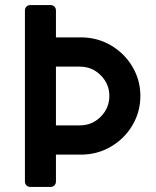

<svg xmlns="http://www.w3.org/2000/svg" viewBox="-20 -735 613 755"><path d="M78 -21V-694Q78 -703 84 -709Q90 -715 99 -715H179Q188 -715 194 -709Q200 -703 200 -694V-588H299Q362 -588 415.5 -557Q469 -526 500.5 -473Q532 -420 532 -358Q532 -295 500.5 -242Q469 -189 415.5 -158Q362 -127 299 -127H200V-21Q200 -12 194 -6Q188 0 179 0H99Q90 0 84 -6Q78 -12 78 -21ZM294 -242Q342 -242 376 -276Q410 -310 410 -358Q410 -405 376 -439Q342 -473 294 -473H200V-242Z"/></svg>

Font: Miriam Libre
Style: Bold
Weight: 700
Designer: Michal Sahar
Foundry: Hagilda
Version: Version 1.001